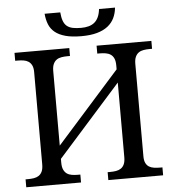

<svg xmlns="http://www.w3.org/2000/svg" viewBox="-60 -961 922 1016"><g transform="rotate(-5 401.5 -453.0)"><path d="M474.1 0V-42H486.8Q503.9 -42 518.8 -44.4Q533.7 -46.9 544.9 -54.4Q556.2 -62 562.5 -76.2Q568.8 -90.3 568.8 -113.8V-509.8L233.9 -133.8V-113.8Q233.9 -90.3 240.5 -76.2Q247.1 -62 258.1 -54.4Q269 -46.9 284.2 -44.4Q299.3 -42 315.9 -42H329.1V0H38.1V-42H50.8Q67.9 -42 82.8 -44.4Q97.7 -46.9 108.9 -54.4Q120.1 -62 126.5 -76.2Q132.8 -90.3 132.8 -113.8V-604Q132.8 -626 126.2 -639.4Q119.6 -652.8 108.4 -660.2Q97.2 -667.5 82.3 -669.7Q67.4 -671.9 50.8 -671.9H38.1V-713.9H329.1V-671.9H315.9Q299.3 -671.9 284.2 -669.4Q269 -667 258.1 -659.4Q247.1 -651.9 240.5 -637.7Q233.9 -623.5 233.9 -600.1V-204.1L568.8 -580.1V-600.1Q568.8 -623.5 562.5 -637.7Q556.2 -651.9 544.9 -659.4Q533.7 -667 518.8 -669.4Q503.9 -671.9 486.8 -671.9H474.1V-713.9H765.1V-671.9H752Q735.4 -671.9 720.2 -669.4Q705.1 -667 694.1 -659.4Q683.1 -651.9 676.5 -637.7Q669.9 -623.5 669.9 -600.1V-108.9Q669.9 -86.9 676.5 -73.5Q683.1 -60.1 694.3 -53.2Q705.6 -46.4 720.5 -44.2Q735.4 -42 752 -42H765.1V0ZM588.9 -906.2Q585.9 -876 574 -851.1Q562 -826.2 539.3 -808.3Q516.6 -790.5 482.2 -780.8Q447.8 -771 398.9 -771Q348.6 -771 314.5 -780.3Q280.3 -789.6 258.8 -807.1Q237.3 -824.7 227.3 -849.9Q217.3 -875 214.8 -906.2H297.9Q300.3 -878.4 306.9 -860.6Q313.5 -842.8 325.7 -832.8Q337.9 -822.8 356.4 -818.8Q375 -814.9 400.9 -814.9Q422.4 -814.9 440.2 -819.6Q458 -824.2 471.2 -834.7Q484.4 -845.2 492.7 -862.8Q501 -880.4 503.9 -906.2Z"/></g></svg>

Font: Noto Serif
Style: Regular
Weight: 400
Designer: Monotype Design team
Foundry: Monotype Imaging Inc.
Version: Version 1.02